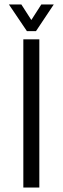

<svg xmlns="http://www.w3.org/2000/svg" viewBox="-20 -844 282 864"><path d="M85 0V-667H157V0ZM101 -704 20 -824H76L121 -754L166 -824H222L142 -704Z"/></svg>

Font: Maven Pro VF Beta
Style: Regular
Weight: 400
Designer: Joe Prince
Foundry: Joe Prince
Version: Version 2.002